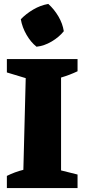

<svg xmlns="http://www.w3.org/2000/svg" viewBox="-20 -958 433 978"><path d="M15 0V-62Q55 -82 99 -93L111 -560L15 -589V-657H375V-595Q335 -576 291 -563V-90L375 -69V0ZM226 -938Q256 -911 277.5 -874.5Q299 -838 305 -799Q281 -769 243 -746.5Q205 -724 166 -720Q137 -743 115 -781Q93 -819 86 -860Q113 -888 149.5 -909.5Q186 -931 226 -938Z"/></svg>

Font: Piazzolla SC ExtraBold
Style: Regular
Weight: 800
Designer: Juan Pablo del Peral
Foundry: Huerta Tipografica
Version: Version 1.330